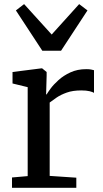

<svg xmlns="http://www.w3.org/2000/svg" viewBox="-20 -892 490 912"><path d="M37 0V-49L111.5 -55.5V-478L39.5 -495.5V-550L177.5 -567.5H180L201.5 -550V-532L199 -443.5H201.5Q206 -451.5 220 -470.8Q234 -490 257.8 -511.5Q281.5 -533 314.5 -548.2Q347.5 -563.5 389.5 -563.5Q404 -563.5 412.5 -561.8Q421 -560 426.5 -558.5V-451Q420.5 -455 405.2 -458.8Q390 -462.5 366 -462.5Q325.5 -462.5 297 -452.2Q268.5 -442 249.2 -428.8Q230 -415.5 216 -405V-56.5L342.5 -48V0ZM181 -651 55.5 -842.5 94.5 -872.5 225.5 -728 356 -872.5 395.5 -842.5 270 -651Z"/></svg>

Font: Merriweather Light 18pt
Style: Regular
Weight: 400
Version: Version 2.100